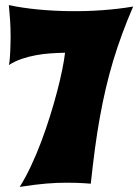

<svg xmlns="http://www.w3.org/2000/svg" viewBox="-20 -731 548 761"><path d="M507.8 -705.1Q483.9 -649.9 464.4 -596.9Q444.8 -543.9 428.7 -490.5Q412.6 -437 399.7 -381.8Q386.7 -326.7 376 -267.1Q365.2 -207.5 356.4 -142.1Q347.7 -76.7 339.8 -2.9Q327.6 -3.9 312.5 -4.9Q299.8 -5.9 282.7 -6.3Q265.6 -6.8 245.1 -6.8Q225.6 -6.8 205.6 -6.1Q185.5 -5.4 163.1 -3.4Q140.6 -1.5 115 1.7Q89.4 4.9 58.1 9.8Q81.1 -26.9 102.8 -73Q124.5 -119.1 143.3 -169.2Q162.1 -219.2 178.2 -270.5Q194.3 -321.8 206.5 -368.7Q218.8 -415.5 226.8 -455.3Q234.9 -495.1 237.8 -522Q210 -521.5 180.7 -519.5Q151.4 -517.6 122.3 -512.2Q93.3 -506.8 65.9 -497.6Q38.6 -488.3 15.1 -473.1Q16.6 -477.5 17.6 -486.8Q18.6 -496.1 19.5 -507.8Q20.5 -519.5 20.8 -532.2Q21 -544.9 21.5 -556.4Q22 -567.9 22 -577.1Q22 -586.4 22 -590.8Q22 -621.1 20 -650.9Q18.1 -680.7 15.1 -710.9Q69.3 -699.2 131.6 -693.4Q193.8 -687.5 258.3 -686.8Q322.8 -686 386.7 -690.7Q450.7 -695.3 507.8 -705.1Z"/></svg>

Font: Spicy Rice
Style: Regular
Weight: 400
Version: Version 1.000